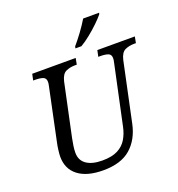

<svg xmlns="http://www.w3.org/2000/svg" viewBox="-163 -1064 1121 1208"><g transform="rotate(-20 398.0 -460.5)"><path d="M323 10Q214 10 155 -35.5Q96 -81 96 -163Q96 -179 99.5 -207Q103 -235 107 -252L181 -604Q185 -620 185 -632Q185 -658 165 -665Q145 -672 113 -672H100L109 -714H400L392 -672H379Q346 -672 319 -659.5Q292 -647 281 -600L206 -247Q201 -222 197.5 -198.5Q194 -175 194 -154Q194 -103 232 -76.5Q270 -50 338 -50Q403 -50 442 -70.5Q481 -91 502 -126.5Q523 -162 532 -206L617 -604Q621 -620 621 -632Q621 -658 601 -665Q581 -672 549 -672H536L545 -714H796L788 -672H775Q742 -672 715 -659.5Q688 -647 677 -600L593 -204Q572 -104 507 -47Q442 10 323 10ZM422 -784Q448 -814 477.5 -854Q507 -894 529 -931H636L633 -921Q617 -901 587.5 -872.5Q558 -844 524 -816.5Q490 -789 459 -771H419Z"/></g></svg>

Font: NotoSerif-Italic
Style: Regular
Weight: 400
Italic angle: -12°
Designer: Monotype Design Team
Foundry: Monotype Imaging Inc.
Version: Version 2.007; ttfautohint (v1.8) -l 8 -r 50 -G 200 -x 14 -D